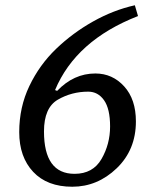

<svg xmlns="http://www.w3.org/2000/svg" viewBox="-20 -700 556 729"><path d="M189 -358 197 -355Q260 -421 342 -421Q407 -421 451.5 -372Q496 -323 496 -239Q496 -131 423 -61Q350 9 254.5 9Q159 9 106 -47.5Q53 -104 53 -198.5Q53 -293 91.5 -373.5Q130 -454 193 -514.5Q256 -575 333.5 -618.5Q411 -662 492 -680L504 -639Q268 -547 189 -358ZM263 -40Q333 -40 365.5 -96.5Q398 -153 398 -220Q398 -287 375 -319.5Q352 -352 315 -352Q252 -352 199.5 -321.5Q147 -291 147 -201Q147 -40 263 -40Z"/></svg>

Font: Poly
Style: Italic
Weight: 400
Italic angle: -10°
Designer: Nicolas Silva
Foundry: Jose Nicolas Silva Schwarzenberg
Version: Version 1.003